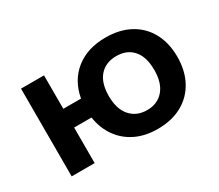

<svg xmlns="http://www.w3.org/2000/svg" viewBox="-98 -718 1072 940"><g transform="rotate(-30 438.5 -248.0)"><path d="M564 10Q493 10 439.5 -16Q386 -42 352.5 -89.5Q319 -137 309 -201H211V0H81V-496H211V-307H311Q328 -400 394.5 -453Q461 -506 564 -506Q643 -506 701 -474.5Q759 -443 790.5 -385Q822 -327 822 -249Q822 -171 790.5 -112.5Q759 -54 701 -22Q643 10 564 10ZM564 -96Q623 -96 657.5 -136Q692 -176 692 -249Q692 -323 658 -362Q624 -401 564 -401Q504 -401 469.5 -362Q435 -323 435 -249Q435 -176 470 -136Q505 -96 564 -96Z"/></g></svg>

Font: Nunito Sans 9pt
Style: Bold
Weight: 700
Version: Version 3.101;gftools[0.9.27]